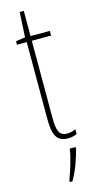

<svg xmlns="http://www.w3.org/2000/svg" viewBox="-134 -693 478 950"><g transform="rotate(-15 104.5 -217.5)"><path d="M147 -14C107 -14 97 -44 97 -108V-503H196V-527H97V-656H76L69 -528L21 -521V-503H71V-112C71 -32 85 10 146 10C165 10 179 6 192 0V-25C182 -19 164 -14 147 -14ZM170 71V61H140C136 101 112 175 98 211V221H111C138 176 158 117 170 71Z"/></g></svg>

Font: Noto Sans Myanmar UI ExtraCondensed Thin
Style: Regular
Weight: 100
Width: 2
Designer: Monotype Design Team
Foundry: Monotype Imaging Inc.
Version: Version 2.103